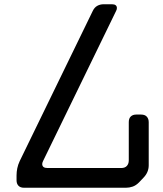

<svg xmlns="http://www.w3.org/2000/svg" viewBox="-20 -781 768 905"><path d="M58 69Q58 85 67 94.5Q76 104 94 104H573Q590 104 605.5 98.5Q621 93 635 79L655 58Q681 32 681 -2V-205Q681 -221 672 -231Q663 -241 645 -241H622Q606 -241 596.5 -232Q587 -223 587 -205V-25Q587 -9 578 1Q569 11 551 11H204Q179 11 179 -8Q179 -14 183 -22L527 -729Q531 -736 531 -743Q531 -761 507 -761H469Q452 -761 438.5 -753.5Q425 -746 417 -729L73 -22Q65 -5 61.5 12Q58 29 58 46Z"/></svg>

Font: WD-XL Lubrifont TC
Style: Regular
Weight: 400
Designer: [WD-XL Lubrifont] Copyright 2020-2022 (c) NightFurySL2001, Skr-ZERO; [ZCOOL QingKe HuangYou] Copyright 2018-2022 (c) The
Version: Version 2.001;hotconv 1.1.1;makeotfexe 2.6.0